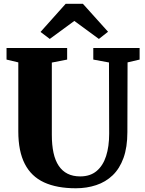

<svg xmlns="http://www.w3.org/2000/svg" viewBox="-20 -1000 775 1028"><path d="M386 8Q284.5 8 216 -23.5Q147.5 -55 112.8 -122.5Q78 -190 78 -296.5V-666L15 -681V-743H339.5V-681L257.5 -665V-278.5Q257.5 -223.5 266.5 -182Q275.5 -140.5 294.5 -112.2Q313.5 -84 342 -69.8Q370.5 -55.5 409.5 -55.5Q463 -55.5 497.2 -84.2Q531.5 -113 548 -164.2Q564.5 -215.5 564.5 -284.5L563.5 -665.5L479.5 -681V-743H727.5V-681L663 -666L662 -293Q662 -211.5 641.2 -154.2Q620.5 -97 583 -61.2Q545.5 -25.5 495 -8.8Q444.5 8 386 8ZM246.5 -791.5 197 -829 331.5 -979.5H424L558.5 -830L509.5 -791.5L378 -888Z"/></svg>

Font: Merriweather 36pt Black
Style: Regular
Weight: 900
Version: Version 2.100